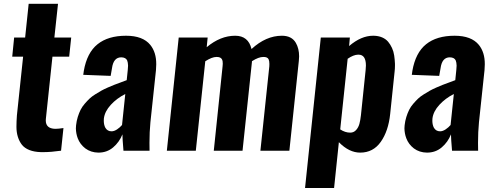

<svg xmlns="http://www.w3.org/2000/svg" viewBox="-20 -770 2524 981"><path d="M189 7.3Q154.8 6.3 130.1 -3.4Q105.5 -13.2 92 -30.3Q78.6 -47.4 71.3 -70.8Q64 -94.2 64 -121.8Q64 -149.4 66.4 -180.7L98.1 -480.5H42.5L52.2 -578.1H108.4L126.5 -750.5H276.4L257.8 -578.1H343.8L333.5 -480.5H248L214.4 -163.1Q213.9 -158.7 213.9 -154.8Q213.9 -113.3 261.2 -111.8Q262.7 -111.8 264.2 -111.8Q277.3 -111.8 304.2 -115.7L292 0Q240.2 7.3 201.7 7.3Q194.8 7.3 189 7.3Z M482.9 9.8Q444.3 9.3 416 -11.7Q388.7 -32.7 377 -64Q368.2 -87.9 367.7 -114.3Q367.7 -122.1 368.7 -129.9Q371.1 -152.3 377.4 -172.6Q383.8 -192.9 391.8 -209Q399.9 -225.1 413.1 -240.2Q426.3 -255.4 437.5 -266.1Q448.7 -276.9 467 -288.3Q485.4 -299.8 497.6 -306.6Q509.8 -313.5 530.8 -322.8Q551.8 -332 563.2 -336.4Q574.7 -340.8 596.7 -348.9Q618.7 -356.9 627.4 -360.4L632.8 -412.6Q634.3 -424.8 634.3 -434.6Q633.8 -451.2 629.9 -460.9Q623 -476.6 599.6 -477.1Q559.6 -477.1 552.2 -421.4L545.4 -382.3L405.3 -387.7Q405.8 -390.1 407 -398.7Q408.2 -407.2 408.2 -407.7Q424.3 -500.5 478.3 -543.9Q532.2 -587.4 624 -587.4Q710 -587.4 748 -540.5Q778.8 -502.4 778.3 -441.4Q778.3 -427.2 776.9 -411.6L748.5 -145Q743.7 -95.7 743.7 -40.5Q743.7 -20.5 744.1 0H610.8Q605.5 -63 605.5 -83.5Q589.8 -43.9 558.3 -17.1Q526.9 9.8 482.9 9.8ZM549.8 -99.1Q563.5 -99.1 578.4 -109.1Q593.3 -119.1 603.5 -131.3L620.1 -289.6Q577.1 -268.1 546.1 -234.4Q515.1 -200.7 510.7 -164.1Q510.3 -157.7 510.3 -151.9Q510.7 -130.9 518.6 -116.7Q529.3 -99.1 549.8 -99.1Z M832.5 0 893.1 -578.1H1041L1036.1 -528.8Q1106 -587.4 1181.6 -587.4Q1249 -587.4 1265.1 -519.5Q1338.9 -587.4 1420.4 -587.4Q1470.7 -587.4 1491.7 -550.8Q1508.3 -522 1508.3 -481.9Q1508.3 -470.7 1506.8 -458.5L1458.5 0H1310.5L1356 -430.7Q1356.4 -437.5 1356.4 -443.4Q1356.4 -459 1352.1 -467.8Q1345.7 -479.5 1325.2 -479Q1301.3 -479 1267.6 -457.5Q1267.6 -457 1267.1 -454.6V-452.1L1219.2 0H1072.3L1117.2 -430.7Q1118.2 -438 1118.2 -444.3Q1118.7 -458.5 1113.8 -467.3Q1107.4 -479 1087.4 -479Q1086.4 -479 1085.9 -479Q1063 -479 1028.8 -457L980.5 0Z M1538.6 190.4 1619.1 -578.1H1767.6L1763.7 -534.7Q1825.2 -587.4 1886.2 -587.4H1889.6Q1913.6 -586.9 1932.4 -578.9Q1951.2 -570.8 1962.9 -556.9Q1974.6 -543 1982.9 -524.9Q1991.2 -506.8 1994.1 -486.3Q1997.1 -465.8 1998 -444.3Q1998 -439 1998 -434.1Q1998 -418.5 1996.1 -403.3L1973.6 -188Q1964.4 -100.1 1925.5 -45.2Q1886.7 9.8 1820.3 9.8Q1763.7 9.8 1711.4 -43.5L1687 190.4ZM1769.5 -92.3Q1787.1 -92.3 1799.1 -105.2Q1811 -118.2 1816.2 -136.7Q1821.3 -155.3 1824.2 -181.6L1848.1 -411.6Q1849.6 -424.3 1849.6 -435.1Q1849.6 -490.7 1812 -490.7Q1810.5 -490.7 1809.1 -490.7Q1786.1 -490.2 1756.3 -469.7L1718.3 -108.9Q1743.2 -92.3 1769.5 -92.3Z M2161.6 9.8Q2123 9.3 2094.7 -11.7Q2067.4 -32.7 2055.7 -64Q2046.9 -87.9 2046.4 -114.3Q2046.4 -122.1 2047.4 -129.9Q2049.8 -152.3 2056.2 -172.6Q2062.5 -192.9 2070.6 -209Q2078.6 -225.1 2091.8 -240.2Q2105 -255.4 2116.2 -266.1Q2127.4 -276.9 2145.8 -288.3Q2164.1 -299.8 2176.3 -306.6Q2188.5 -313.5 2209.5 -322.8Q2230.5 -332 2241.9 -336.4Q2253.4 -340.8 2275.4 -348.9Q2297.4 -356.9 2306.2 -360.4L2311.5 -412.6Q2313 -424.8 2313 -434.6Q2312.5 -451.2 2308.6 -460.9Q2301.8 -476.6 2278.3 -477.1Q2238.3 -477.1 2231 -421.4L2224.1 -382.3L2084 -387.7Q2084.5 -390.1 2085.7 -398.7Q2086.9 -407.2 2086.9 -407.7Q2103 -500.5 2157 -543.9Q2210.9 -587.4 2302.7 -587.4Q2388.7 -587.4 2426.8 -540.5Q2457.5 -502.4 2457 -441.4Q2457 -427.2 2455.6 -411.6L2427.2 -145Q2422.4 -95.7 2422.4 -40.5Q2422.4 -20.5 2422.9 0H2289.6Q2284.2 -63 2284.2 -83.5Q2268.6 -43.9 2237.1 -17.1Q2205.6 9.8 2161.6 9.8ZM2228.5 -99.1Q2242.2 -99.1 2257.1 -109.1Q2272 -119.1 2282.2 -131.3L2298.8 -289.6Q2255.9 -268.1 2224.9 -234.4Q2193.8 -200.7 2189.5 -164.1Q2189 -157.7 2189 -151.9Q2189.5 -130.9 2197.3 -116.7Q2208 -99.1 2228.5 -99.1Z"/></svg>

Font: Oswald
Style: Demi-Bold
Weight: 600
Designer: Vernon Adams
Foundry: Vernon Adams
Version: 3.0; ttfautohint (v0.94.23-7a4d-dirty) -l 8 -r 50 -G 200 -x 